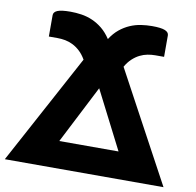

<svg xmlns="http://www.w3.org/2000/svg" viewBox="-108 -822 923 905"><g transform="rotate(10 353.0 -369.0)"><path d="M494.5 -129 353 -406.5 211 -129ZM732.5 0H-27L257 -526.5Q243.5 -550 227 -565.2Q210.5 -580.5 192.5 -589.5Q174.5 -598.5 155.8 -602Q137 -605.5 119 -605.5H77V-708Q77 -723 95.5 -730.8Q114 -738.5 158 -738.5Q183.5 -738.5 210.2 -734.5Q237 -730.5 262.5 -719.5Q288 -708.5 311 -689.8Q334 -671 353 -642Q371.5 -671 394.5 -689.8Q417.5 -708.5 443 -719.5Q468.5 -730.5 495.2 -734.5Q522 -738.5 547.5 -738.5Q591.5 -738.5 610 -730.8Q628.5 -723 628.5 -708V-605.5H586.5Q568.5 -605.5 549.8 -602Q531 -598.5 513 -589.5Q495 -580.5 478.5 -565.2Q462 -550 448.5 -526.5Z"/></g></svg>

Font: Lato ExtraBold
Style: Regular
Weight: 800
Designer: Lukasz Dziedzic with Adam Twardoch and Botio Nikoltchev
Foundry: tyPoland Lukasz Dziedzic
Version: Version 2.015; 2015-08-06; http://www.latofonts.com/